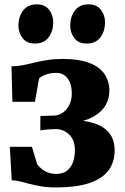

<svg xmlns="http://www.w3.org/2000/svg" viewBox="-20 -830 560 860"><path d="M227.5 9.5Q185.5 9.5 148.5 1.8Q111.5 -6 82.5 -14Q53.5 -22 32.5 -22.5L24 -172.5H123L147 -93.5Q159 -77 180.8 -64Q202.5 -51 232 -51Q261 -51 279.5 -65Q298 -79 306.8 -103.5Q315.5 -128 315.5 -158Q315.5 -202.5 290 -227.2Q264.5 -252 228.5 -252Q221.5 -252 207.8 -251Q194 -250 180.5 -248.8Q167 -247.5 160.5 -246L161 -310.5L224.5 -312.5Q242.5 -313 260.2 -324.8Q278 -336.5 289.8 -358.5Q301.5 -380.5 301.5 -411.5Q301.5 -440 293 -460.8Q284.5 -481.5 269.2 -492.5Q254 -503.5 232.5 -503.5Q204 -503.5 183 -495Q162 -486.5 155 -478.5L136.5 -374H35.5L31.5 -533Q57.5 -533 82.5 -538Q107.5 -543 134 -549.5Q160.5 -556 191.5 -561Q222.5 -566 260 -566Q334 -566 380.5 -548Q427 -530 448.5 -497.8Q470 -465.5 470 -422.5Q470 -386.5 451.5 -356.2Q433 -326 394.8 -305.5Q356.5 -285 297 -278L297.5 -293Q356.5 -292 400.5 -278.2Q444.5 -264.5 469 -234.5Q493.5 -204.5 493.5 -154.5Q493.5 -106.5 468 -69.5Q442.5 -32.5 384.5 -11.5Q326.5 9.5 227.5 9.5ZM135.5 -635Q99.5 -635 81 -659.5Q62.5 -684 62.5 -715.5Q62.5 -754.5 83.2 -782.5Q104 -810.5 144.5 -810.5H145.5Q181.5 -810.5 200 -786Q218.5 -761.5 218.5 -730Q218.5 -691 198 -663Q177.5 -635 136.5 -635ZM367.5 -635Q331 -635 312.8 -659.5Q294.5 -684 294.5 -715.5Q294.5 -754.5 315.2 -782.5Q336 -810.5 376.5 -810.5H377.5Q413.5 -810.5 432 -786Q450.5 -761.5 450.5 -730Q450.5 -691 430 -663Q409.5 -635 368.5 -635Z"/></svg>

Font: Merriweather 28pt Black
Style: Regular
Weight: 900
Version: Version 2.100